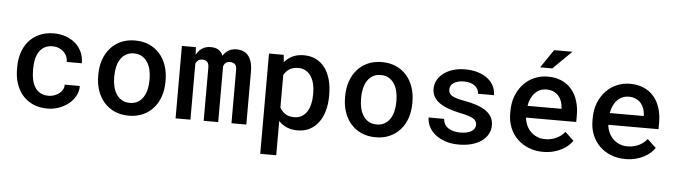

<svg xmlns="http://www.w3.org/2000/svg" viewBox="-53 -962 4908 1395"><g transform="rotate(5 2400.5 -264.5)"><path d="M306.6 -83Q328.1 -83 348.4 -89.8Q368.7 -96.7 384.3 -108.9Q399.9 -121.1 408.9 -137.7Q418 -154.3 417.5 -173.8H527.8Q528.3 -135.7 510.5 -102.3Q492.7 -68.8 462.2 -43.9Q431.6 -19 391.6 -4.4Q351.6 10.3 307.6 10.3Q246.6 10.3 200.7 -10.7Q154.8 -31.7 124 -68.1Q93.3 -104.5 77.9 -152.6Q62.5 -200.7 62.5 -254.9V-272.5Q62.5 -326.7 77.9 -375Q93.3 -423.3 124 -459.5Q154.8 -495.6 200.7 -516.8Q246.6 -538.1 307.1 -538.1Q355 -538.1 395.8 -523.4Q436.5 -508.8 466.1 -482.4Q495.6 -456.1 512 -419.4Q528.3 -382.8 527.8 -339.4H417.5Q418 -360.8 409.9 -379.9Q401.9 -398.9 386.7 -413.1Q371.6 -427.2 351.1 -435.5Q330.6 -443.8 306.2 -443.8Q269.5 -443.8 245.1 -429Q220.7 -414.1 206.1 -389.9Q191.4 -365.7 185.3 -335Q179.2 -304.2 179.2 -272.5V-254.9Q179.2 -222.7 185.3 -191.9Q191.4 -161.1 206.1 -137Q220.7 -112.8 245.1 -97.9Q269.5 -83 306.6 -83Z M654.3 -269Q654.3 -326.2 671.1 -375.5Q688 -424.8 719.5 -460.9Q751 -497.1 796.4 -517.6Q841.8 -538.1 899.4 -538.1Q957.5 -538.1 1003.2 -517.6Q1048.8 -497.1 1080.3 -460.9Q1111.8 -424.8 1128.4 -375.5Q1145 -326.2 1145 -269V-258.8Q1145 -201.2 1128.4 -151.9Q1111.8 -102.5 1080.3 -66.7Q1048.8 -30.8 1003.4 -10.3Q958 10.3 900.4 10.3Q842.3 10.3 796.6 -10.3Q751 -30.8 719.5 -66.7Q688 -102.5 671.1 -151.9Q654.3 -201.2 654.3 -258.8ZM771 -258.8Q771 -222.7 778.6 -190.9Q786.1 -159.2 802 -135Q817.9 -110.8 842.3 -96.9Q866.7 -83 900.4 -83Q933.1 -83 957.3 -96.9Q981.4 -110.8 997.3 -135Q1013.2 -159.2 1020.8 -190.9Q1028.3 -222.7 1028.3 -258.8V-269Q1028.3 -304.2 1020.8 -335.9Q1013.2 -367.7 997.3 -391.6Q981.4 -415.5 957.3 -429.7Q933.1 -443.8 899.4 -443.8Q866.2 -443.8 841.8 -429.7Q817.4 -415.5 801.8 -391.6Q786.1 -367.7 778.6 -335.9Q771 -304.2 771 -269Z M1343.3 -528.3 1346.2 -472.7Q1361.8 -503.4 1388.2 -520.8Q1414.6 -538.1 1451.7 -538.1Q1485.4 -538.1 1507.6 -524.7Q1529.8 -511.2 1541 -482.9Q1556.6 -508.3 1581.1 -523.2Q1605.5 -538.1 1640.1 -538.1Q1666 -538.1 1687.7 -529.5Q1709.5 -521 1724.9 -502.4Q1740.2 -483.9 1748.8 -455.1Q1757.3 -426.3 1757.3 -385.7V0H1648.9V-386.7Q1648.9 -418.5 1635.5 -430.4Q1622.1 -442.4 1601.1 -442.4Q1581.1 -442.4 1569.3 -432.9Q1557.6 -423.3 1552.2 -407.7V0H1446.3V-386.7Q1446.3 -417.5 1433.8 -429.9Q1421.4 -442.4 1399.9 -442.4Q1379.4 -442.4 1367.7 -433.6Q1356 -424.8 1349.6 -409.7V0H1241.2V-528.3Z M2338.4 -258.8Q2338.4 -201.2 2324.7 -151.9Q2311 -102.5 2284.7 -66.7Q2258.3 -30.8 2220 -10.5Q2181.6 9.8 2131.8 9.8Q2086.9 9.8 2052.5 -4.9Q2018.1 -19.5 1993.2 -46.9V203.1H1876.5V-528.3H1983.9L1988.8 -475.1Q2014.2 -505.4 2049.1 -521.7Q2084 -538.1 2130.4 -538.1Q2180.7 -538.1 2219.5 -518.6Q2258.3 -499 2284.7 -463.6Q2311 -428.2 2324.7 -378.7Q2338.4 -329.1 2338.4 -269ZM2221.7 -269Q2221.7 -304.7 2214.4 -336.2Q2207 -367.7 2191.9 -391.4Q2176.8 -415 2153.3 -428.7Q2129.9 -442.4 2097.7 -442.4Q2058.6 -442.4 2033.2 -425.8Q2007.8 -409.2 1993.2 -381.3V-145Q2007.8 -117.7 2033 -100.6Q2058.1 -83.5 2098.6 -83.5Q2130.9 -83.5 2154.3 -97.7Q2177.7 -111.8 2192.6 -135.7Q2207.5 -159.7 2214.6 -191.4Q2221.7 -223.1 2221.7 -258.8Z M2454.6 -269Q2454.6 -326.2 2471.4 -375.5Q2488.3 -424.8 2519.8 -460.9Q2551.3 -497.1 2596.7 -517.6Q2642.1 -538.1 2699.7 -538.1Q2757.8 -538.1 2803.5 -517.6Q2849.1 -497.1 2880.6 -460.9Q2912.1 -424.8 2928.7 -375.5Q2945.3 -326.2 2945.3 -269V-258.8Q2945.3 -201.2 2928.7 -151.9Q2912.1 -102.5 2880.6 -66.7Q2849.1 -30.8 2803.7 -10.3Q2758.3 10.3 2700.7 10.3Q2642.6 10.3 2596.9 -10.3Q2551.3 -30.8 2519.8 -66.7Q2488.3 -102.5 2471.4 -151.9Q2454.6 -201.2 2454.6 -258.8ZM2571.3 -258.8Q2571.3 -222.7 2578.9 -190.9Q2586.4 -159.2 2602.3 -135Q2618.2 -110.8 2642.6 -96.9Q2667 -83 2700.7 -83Q2733.4 -83 2757.6 -96.9Q2781.7 -110.8 2797.6 -135Q2813.5 -159.2 2821 -190.9Q2828.6 -222.7 2828.6 -258.8V-269Q2828.6 -304.2 2821 -335.9Q2813.5 -367.7 2797.6 -391.6Q2781.7 -415.5 2757.6 -429.7Q2733.4 -443.8 2699.7 -443.8Q2666.5 -443.8 2642.1 -429.7Q2617.7 -415.5 2602.1 -391.6Q2586.4 -367.7 2578.9 -335.9Q2571.3 -304.2 2571.3 -269Z M3420.4 -143.1Q3420.4 -156.2 3415 -167.2Q3409.7 -178.2 3395.8 -187.3Q3381.8 -196.3 3357.7 -204.1Q3333.5 -211.9 3295.9 -219.2Q3249 -229 3211.2 -242.7Q3173.3 -256.3 3146.2 -275.4Q3119.1 -294.4 3104.5 -319.6Q3089.8 -344.7 3089.8 -377.9Q3089.8 -410.2 3105 -439.2Q3120.1 -468.3 3148.2 -490.2Q3176.3 -512.2 3216.6 -525.1Q3256.8 -538.1 3306.6 -538.1Q3359.4 -538.1 3401.1 -524.9Q3442.9 -511.7 3471.7 -489Q3500.5 -466.3 3515.9 -435.5Q3531.2 -404.8 3531.2 -369.6H3414.6Q3414.6 -385.3 3407.7 -399.7Q3400.9 -414.1 3387.2 -425.3Q3373.5 -436.5 3353.3 -443.1Q3333 -449.7 3306.6 -449.7Q3280.3 -449.7 3261 -444.1Q3241.7 -438.5 3229 -429.4Q3216.3 -420.4 3210.2 -408.2Q3204.1 -396 3204.1 -382.8Q3204.1 -369.6 3208.7 -358.9Q3213.4 -348.1 3226.1 -339.4Q3238.8 -330.6 3261.2 -323.5Q3283.7 -316.4 3319.3 -310.1Q3369.1 -301.3 3408.9 -288.1Q3448.7 -274.9 3476.8 -255.9Q3504.9 -236.8 3520 -210.7Q3535.2 -184.6 3535.2 -149.4Q3535.2 -114.3 3519 -85Q3502.9 -55.7 3473.1 -34.4Q3443.4 -13.2 3401.6 -1.5Q3359.9 10.3 3308.1 10.3Q3250.5 10.3 3206.5 -5.1Q3162.6 -20.5 3132.8 -45.4Q3103 -70.3 3087.6 -102.1Q3072.3 -133.8 3072.3 -166.5H3185.5Q3187 -142.1 3198.2 -125Q3209.5 -107.9 3227.1 -97.4Q3244.6 -86.9 3266.1 -82.3Q3287.6 -77.6 3309.6 -77.6Q3363.8 -77.6 3392.1 -95.9Q3420.4 -114.3 3420.4 -143.1Z M3922.4 9.8Q3863.8 9.8 3815.4 -9.8Q3767.1 -29.3 3732.7 -63.5Q3698.2 -97.7 3679.2 -144.3Q3660.2 -190.9 3660.2 -245.1V-265.1Q3660.2 -328.1 3680.4 -378.4Q3700.7 -428.7 3734.6 -464.4Q3768.6 -500 3813.7 -519Q3858.9 -538.1 3908.7 -538.1Q3966.3 -538.1 4010.3 -518.8Q4054.2 -499.5 4083.7 -464.6Q4113.3 -429.7 4128.4 -381.8Q4143.6 -334 4143.6 -276.9V-227.5H3777.3Q3780.3 -196.8 3792.5 -170.4Q3804.7 -144 3824.5 -124.8Q3844.2 -105.5 3870.8 -94.5Q3897.5 -83.5 3929.2 -83.5Q3973.6 -83.5 4011 -101.1Q4048.3 -118.7 4071.8 -149.4L4135.3 -89.8Q4122.6 -70.8 4102.5 -53Q4082.5 -35.2 4055.7 -21.2Q4028.8 -7.3 3995.4 1.2Q3961.9 9.8 3922.4 9.8ZM3908.2 -443.8Q3883.8 -443.8 3862.8 -435.1Q3841.8 -426.3 3825.2 -409.4Q3808.6 -392.6 3797.1 -368.4Q3785.6 -344.2 3780.8 -313.5H4028.3V-322.3Q4026.9 -345.7 4019.3 -367.4Q4011.7 -389.2 3997.1 -406.2Q3982.4 -423.3 3960.2 -433.6Q3938 -443.8 3908.2 -443.8ZM3938 -733.4H4071.8L3936.5 -600.1H3847.7Z M4522.5 9.8Q4463.9 9.8 4415.5 -9.8Q4367.2 -29.3 4332.8 -63.5Q4298.3 -97.7 4279.3 -144.3Q4260.3 -190.9 4260.3 -245.1V-265.1Q4260.3 -328.1 4280.5 -378.4Q4300.8 -428.7 4334.7 -464.4Q4368.7 -500 4413.8 -519Q4459 -538.1 4508.8 -538.1Q4566.4 -538.1 4610.4 -518.8Q4654.3 -499.5 4683.8 -464.6Q4713.4 -429.7 4728.5 -381.8Q4743.7 -334 4743.7 -276.9V-227.5H4377.4Q4380.4 -196.8 4392.6 -170.4Q4404.8 -144 4424.6 -124.8Q4444.3 -105.5 4470.9 -94.5Q4497.6 -83.5 4529.3 -83.5Q4573.7 -83.5 4611.1 -101.1Q4648.4 -118.7 4671.9 -149.4L4735.4 -89.8Q4722.7 -70.8 4702.6 -53Q4682.6 -35.2 4655.8 -21.2Q4628.9 -7.3 4595.5 1.2Q4562 9.8 4522.5 9.8ZM4508.3 -443.8Q4483.9 -443.8 4462.9 -435.1Q4441.9 -426.3 4425.3 -409.4Q4408.7 -392.6 4397.2 -368.4Q4385.7 -344.2 4380.9 -313.5H4628.4V-322.3Q4627 -345.7 4619.4 -367.4Q4611.8 -389.2 4597.2 -406.2Q4582.5 -423.3 4560.3 -433.6Q4538.1 -443.8 4508.3 -443.8Z"/></g></svg>

Font: Roboto Mono
Style: Regular
Weight: 500
Designer: Google
Version: Version 2.000986; 2015; ttfautohint (v1.3)